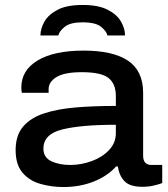

<svg xmlns="http://www.w3.org/2000/svg" viewBox="-20 -742 677 774"><path d="M313 -722Q376 -722 413.5 -703Q451 -684 467.5 -655.5Q484 -627 484 -599H413Q410 -615 388 -633.5Q366 -652 313 -652Q263 -652 241 -634Q219 -616 215 -599H143Q143 -627 159.5 -655.5Q176 -684 213 -703Q250 -722 313 -722ZM235 12Q188 12 143.5 -0.5Q99 -13 71 -45.5Q43 -78 43 -137Q43 -196 73 -231.5Q103 -267 158 -285Q213 -303 286.5 -309Q360 -315 447 -315V-355Q447 -404 417.5 -427.5Q388 -451 310 -451Q240 -451 208 -431.5Q176 -412 176 -383V-368H68Q66 -377 66 -389Q66 -459 132 -498.5Q198 -538 317 -538Q436 -538 496.5 -497Q557 -456 557 -368V-114Q557 -77 591 -77H634V-4Q621 1 600 6Q579 11 554 11Q503 11 481.5 -12Q460 -35 455 -71H448Q413 -32 357.5 -10Q302 12 235 12ZM263 -77Q307 -77 349.5 -92.5Q392 -108 419.5 -137Q447 -166 447 -205V-239Q306 -239 230.5 -220Q155 -201 155 -143Q155 -107 187 -92Q219 -77 263 -77Z"/></svg>

Font: Archivo SemiExpanded Medium
Style: Regular
Weight: 500
Width: 6
Designer: Hector Gatti
Foundry: Omnibus-Type
Version: Version 2.001; ttfautohint (v1.8.3)